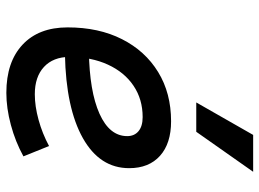

<svg xmlns="http://www.w3.org/2000/svg" viewBox="-130 -706 845 626"><g transform="rotate(90 293.0 -392.5)"><path d="M286.6 -83Q325.7 -83 370.1 -95.2Q414.6 -107.4 455.6 -129.4L489.3 -45.9Q441.4 -19.5 386.7 -4.9Q332 9.8 282.2 9.8Q181.6 9.8 125.2 -43Q68.8 -95.7 68.8 -189.9Q68.8 -291.5 107.2 -367.2Q145.5 -442.9 214.4 -485.1Q283.2 -527.3 375 -527.3Q447.3 -527.3 487.5 -491.2Q527.8 -455.1 527.8 -390.6Q527.8 -294.9 429.9 -239.7Q332 -184.6 156.7 -181.2L146.5 -259.3Q277.3 -261.2 350.3 -293.9Q423.3 -326.7 423.3 -384.3Q423.3 -407.7 407.2 -421.1Q391.1 -434.6 361.3 -434.6Q303.2 -434.6 259 -404.8Q214.8 -375 190.2 -321.3Q165.5 -267.6 165 -195.8Q165.5 -142.6 197.8 -112.8Q230 -83 286.6 -83ZM313.5 -609.4 419.4 -794.9H539.6L409.2 -609.4Z"/></g></svg>

Font: Cascadia Mono NF
Style: Italic
Weight: 400
Italic angle: -10°
Monospace: yes
Designer: Aaron Bell
Foundry: Saja Typeworks
Version: Version 2404.023